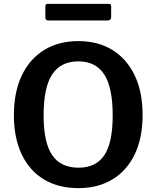

<svg xmlns="http://www.w3.org/2000/svg" viewBox="-20 -965 810 995"><path d="M386 10Q283 10 208 -35Q133 -80 92.5 -165Q52 -250 52 -368Q52 -488 93 -574Q134 -660 209 -706Q284 -752 386 -752Q488 -752 562.5 -706Q637 -660 678 -574.5Q719 -489 719 -369Q719 -251 678.5 -166Q638 -81 563 -35.5Q488 10 386 10ZM387 -96Q477 -96 520.5 -160.5Q564 -225 564 -367Q564 -512 520 -579.5Q476 -647 386 -647Q295 -647 250.5 -579.5Q206 -512 206 -367Q206 -226 250.5 -161Q295 -96 387 -96ZM556 -933V-876Q556 -859 536 -859H230Q222 -859 218.5 -863Q215 -867 215 -875V-931Q215 -945 226 -945H545Q556 -945 556 -933Z"/></svg>

Font: Libre Franklin Thin SemiBold
Style: Regular
Weight: 600
Version: Version 3.000